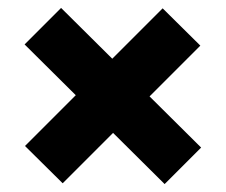

<svg xmlns="http://www.w3.org/2000/svg" viewBox="-20 -581 570 484"><path d="M487 -209 395 -117 265 -246 138 -119 43 -213 171 -341 42 -469 134 -561 263 -433 390 -560 485 -466 357 -338Z"/></svg>

Font: Hind Kochi
Style: Bold
Weight: 700
Designer: Dhruvi Tolia
Foundry: Indian Type Foundry
Version: Version 0.702;PS 1.0;hotconv 1.0.81;makeotf.lib2.5.63406